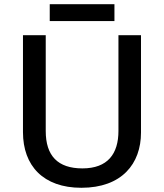

<svg xmlns="http://www.w3.org/2000/svg" viewBox="-20 -881 778 911"><path d="M523 -861H216V-781H523ZM649 -252V-714H542V-260C542 -151 491 -82 371 -82C254 -82 197 -142 197 -259V-714H89V-254C89 -95 185 10 366 10C558 10 649 -104 649 -252Z"/></svg>

Font: Noto Sans Arabic UI Md
Style: Regular
Weight: 500
Designer: Monotype Design Team, Nadine Chahine and Nizar Qandah
Foundry: Monotype Imaging Inc.
Version: Version 2.010